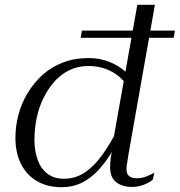

<svg xmlns="http://www.w3.org/2000/svg" viewBox="-20 -767 746 797"><path d="M548 -405Q532 -441 502.5 -468Q473 -495 433.5 -510.5Q394 -526 347 -526Q289 -526 241 -507.5Q193 -489 156.5 -456Q120 -423 94.5 -380.5Q69 -338 56.5 -290.5Q44 -243 44 -194Q44 -134 66.5 -88Q89 -42 132 -16Q175 10 235 10Q291 10 334.5 -16.5Q378 -43 415 -92.5Q452 -142 485 -210L469 -231Q438 -171 404.5 -124Q371 -77 332 -51Q293 -25 245 -25Q205 -25 177.5 -45.5Q150 -66 136.5 -103Q123 -140 123 -187Q123 -232 132 -276Q141 -320 160 -359Q179 -398 205.5 -428Q232 -458 267.5 -475.5Q303 -493 347 -493Q387 -493 421.5 -480Q456 -467 483.5 -441Q511 -415 526 -376ZM320 -640 315 -610H701L706 -640ZM550 -747 445 -156 448 -155Q442 -128 439.5 -108.5Q437 -89 437 -74Q437 -30 462.5 -10.5Q488 9 528 9Q546 9 562.5 4.5Q579 0 592.5 -7Q606 -14 614 -21L621 -50Q610 -44 590 -35.5Q570 -27 548 -27Q527 -27 516 -36Q505 -45 505 -65Q505 -73 506.5 -83Q508 -93 510 -105Q512 -117 514 -130L623 -747Z"/></svg>

Font: Roboto Serif 120pt Expanded Light
Style: Italic
Weight: 300
Width: 7
Italic angle: -10°
Designer: Greg Gazdowicz
Foundry: Commercial Type
Version: Version 1.008